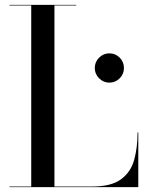

<svg xmlns="http://www.w3.org/2000/svg" viewBox="-20 -770 610 790"><path d="M370 -490Q370 -515 387.8 -532.8Q405.5 -550.5 430 -550.5Q455 -550.5 472.5 -532.8Q490 -515 490 -490Q490 -465.5 472.5 -447.8Q455 -430 430 -430Q405.5 -430 387.8 -447.8Q370 -465.5 370 -490ZM549 0H19V-2.5H108.5V-747.5H19V-750H293.5V-747.5H204V-2.5H358.5Q437 -2.5 477.2 -31.8Q517.5 -61 531.8 -111.2Q546 -161.5 546 -225H549Z"/></svg>

Font: Bodoni* 72pt
Style: Regular
Weight: 400
Version: Version 2.3